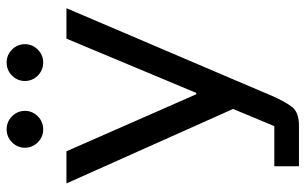

<svg xmlns="http://www.w3.org/2000/svg" viewBox="-191 -529 920 578"><g transform="rotate(-90 269.0 -240.0)"><path d="M57.5 200V125.8H178.3L230 1.7L5.8 -500H102.5L274.2 -109.2H278.3L441.7 -500H533.3L320 0L270 117.5Q253.3 155.8 237.1 177.9Q220.8 200 180 200ZM370 -570Q346.7 -570 330.4 -586.2Q314.2 -602.5 314.2 -625Q314.2 -647.5 330.4 -663.8Q346.7 -680 370 -680Q392.5 -680 408.8 -663.8Q425 -647.5 425 -625Q425 -602.5 408.8 -586.2Q392.5 -570 370 -570ZM168.3 -570Q145.8 -570 129.6 -586.2Q113.3 -602.5 113.3 -625Q113.3 -647.5 129.6 -663.8Q145.8 -680 168.3 -680Q191.7 -680 207.9 -663.8Q224.2 -647.5 224.2 -625Q224.2 -602.5 207.9 -586.2Q191.7 -570 168.3 -570Z"/></g></svg>

Font: Funnel Display
Style: Regular
Weight: 400
Designer: NORD ID, Kristian Moeller
Foundry: Dicotype
Version: Version 1.000